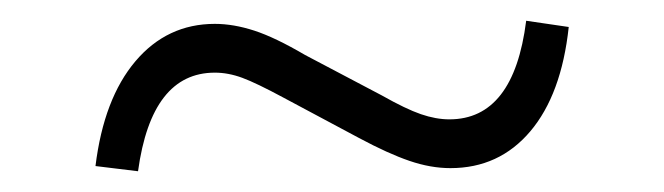

<svg xmlns="http://www.w3.org/2000/svg" viewBox="-20 -472 640 185"><path d="M113 -307 72 -312Q80 -377 110.5 -413Q141 -449 187 -449Q205 -449 225 -442.5Q245 -436 274 -419L348 -380Q371 -367 385.5 -362Q400 -357 413 -357Q475 -357 487 -452L528 -446Q521 -381 491 -345.5Q461 -310 414 -310Q395 -310 374.5 -317Q354 -324 326 -339L253 -378Q227 -392 213.5 -397Q200 -402 187 -402Q126 -402 113 -307Z"/></svg>

Font: Red Hat Mono VF Light
Style: Regular
Weight: 300
Monospace: yes
Designer: Pentagram, MCKL
Foundry: Pentagram, MCKL
Version: Version 1.023